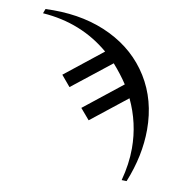

<svg xmlns="http://www.w3.org/2000/svg" viewBox="-65 -605 625 651"><g transform="rotate(10 247.5 -279.5)"><path d="M264.6 -435.5Q168 -517.6 34.7 -526.9L40.5 -542.5Q49.3 -543 67.4 -543Q179.7 -543 266.6 -500.2Q353.5 -457.5 402.1 -379.2Q450.7 -300.8 450.7 -199.2Q450.7 -109.4 412.6 -15.6L395.5 -16.1Q411.1 -74.2 411.1 -127.9Q411.1 -214.8 373.5 -293.9L250 -196.3L218.3 -233.4L349.6 -337.4Q329.1 -368.7 300.3 -401.4L166.5 -295.9L135.3 -333Z"/></g></svg>

Font: Libertinage
Style: f
Weight: 400
Designer: OSP
Foundry: OSP
Version: Version 1.0; 2008; OFL relea